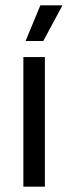

<svg xmlns="http://www.w3.org/2000/svg" viewBox="-20 -703 256 723"><path d="M68 0V-488H149V0ZM132 -683H215V-682.5L143 -548.5H76.5V-549Z"/></svg>

Font: Anek Bangla Medium
Style: Regular
Weight: 400
Version: Version 1.003